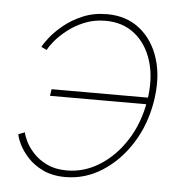

<svg xmlns="http://www.w3.org/2000/svg" viewBox="-45 -591 617 642"><g transform="rotate(5 263.5 -269.5)"><path d="M197.3 7.8Q153.3 7.8 121.6 -7.6Q89.8 -22.9 69.8 -45.2Q49.8 -67.4 39.8 -88.4Q29.8 -109.4 28.3 -121.1L49.8 -129.4Q51.3 -118.7 60.3 -99.9Q69.3 -81.1 87.2 -61.5Q105 -42 133.1 -28.3Q161.1 -14.6 200.2 -14.6Q258.8 -14.6 310.5 -47.4Q362.3 -80.1 398.9 -137.7Q435.5 -195.3 447.8 -269.5Q460 -343.8 442.9 -401.1Q425.8 -458.5 385.3 -491.5Q344.7 -524.4 286.6 -524.4Q247.6 -524.4 215.1 -511Q182.6 -497.6 158.2 -478Q133.8 -458.5 118.4 -439.7Q103 -420.9 98.6 -410.2L79.6 -418.5Q85 -430.2 101.6 -451.2Q118.2 -472.2 145.3 -494.4Q172.4 -516.6 208.7 -531.7Q245.1 -546.9 289.6 -546.9Q354.5 -546.9 399.7 -510.7Q444.8 -474.6 464.1 -412.1Q483.4 -349.6 470.2 -269.5Q457 -189.9 417 -127.2Q377 -64.5 319.8 -28.3Q262.7 7.8 197.3 7.8ZM453.6 -258.3H122.6L126 -280.8H457Z"/></g></svg>

Font: Inter 18pt Thin
Style: Italic
Weight: 250
Italic angle: -9.3988°
Version: Version 4.001;git-66647c0bb